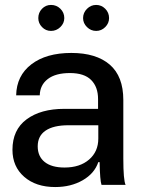

<svg xmlns="http://www.w3.org/2000/svg" viewBox="-20 -754 589 783"><path d="M205.1 8.8Q126.5 8.8 78.6 -33Q30.8 -74.7 30.8 -143.1Q30.8 -224.6 88.4 -267.3Q146 -310.1 242.2 -310.1H379.9V-350.1Q379.9 -399.4 351.8 -427.7Q323.7 -456.1 265.1 -456.1Q206.5 -456.1 174.8 -431.6Q143.1 -407.2 142.1 -365.2H45.9Q47.4 -445.3 107.9 -491.7Q168.5 -538.1 271 -538.1Q372.1 -538.1 427.5 -490.5Q482.9 -442.9 482.9 -346.2V-107.9Q482.9 -19.5 492.2 0H394Q387.7 -17.6 386.2 -92.8H380.9Q365.2 -46.4 317.1 -18.8Q269 8.8 205.1 8.8ZM133.8 -157.2Q133.8 -116.2 162.1 -93.5Q190.4 -70.8 243.2 -70.8Q305.7 -70.8 343.3 -103.3Q380.9 -135.7 380.9 -189V-243.2H258.8Q198.2 -243.2 166 -221.4Q133.8 -199.7 133.8 -157.2ZM136.2 -680.2Q136.2 -702.6 151.4 -718.3Q166.5 -733.9 188 -733.9Q210.4 -733.9 226.3 -718.3Q242.2 -702.6 242.2 -680.2Q242.2 -659.2 226.1 -643.6Q210 -627.9 188 -627.9Q166.5 -627.9 151.4 -643.6Q136.2 -659.2 136.2 -680.2ZM318.8 -680.2Q318.8 -702.1 334.7 -718Q350.6 -733.9 372.1 -733.9Q393.6 -733.9 409.2 -718.3Q424.8 -702.6 424.8 -680.2Q424.8 -659.2 409.2 -643.6Q393.6 -627.9 372.1 -627.9Q350.6 -627.9 334.7 -643.6Q318.8 -659.2 318.8 -680.2Z"/></svg>

Font: Lumene Sans Medium
Style: Regular
Weight: 500
Designer: Deni Anggara
Version: Version 1.003;Glyphs 3.1.2 (3151)